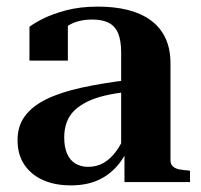

<svg xmlns="http://www.w3.org/2000/svg" viewBox="-20 -550 607 580"><path d="M372 -309 371 -273Q330 -269 298 -261.5Q266 -254 243 -242.5Q220 -231 204.5 -216Q189 -201 181.5 -180.5Q174 -160 174 -135Q174 -105 183 -85Q192 -65 208.5 -55.5Q225 -46 246 -46Q273 -46 294 -58.5Q315 -71 331.5 -94Q348 -117 360 -146L378 -130Q365 -88 340 -56Q315 -24 279 -7Q243 10 194 10Q146 10 110 -6Q74 -22 53.5 -52.5Q33 -83 33 -127Q33 -169 55 -199Q77 -229 119.5 -250Q162 -271 225.5 -285Q289 -299 372 -309ZM356 0V-96L346 -93V-391Q346 -427 337 -449Q328 -471 308.5 -481Q289 -491 259 -491Q218 -491 189 -474.5Q160 -458 144 -433Q146 -447 149 -457.5Q152 -468 157.5 -475Q163 -482 170 -486.5Q177 -491 185 -493V-367H69V-469Q83 -480 111 -494Q139 -508 180.5 -519Q222 -530 276 -530Q326 -530 366 -520Q406 -510 435 -489Q464 -468 479.5 -435.5Q495 -403 495 -358V-66Q495 -54 502 -47.5Q509 -41 521 -38.5Q533 -36 550 -35L554 -34V0Z"/></svg>

Font: Roboto Serif 144pt SemiBold
Style: Regular
Weight: 600
Version: Version 1.008